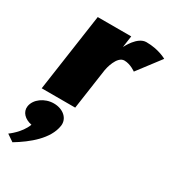

<svg xmlns="http://www.w3.org/2000/svg" viewBox="-209 -637 983 1098"><g transform="rotate(30 282.0 -88.5)"><path d="M41.5 0H262.7L301.6 -270C303.5 -283 323.6 -374 372.2 -374C412.7 -374 449.9 -346 449.9 -346L564 -496C564 -496 511.1 -528 428.6 -528C369.6 -528 327.2 -439 327.2 -439H326L336.6 -513H115.4ZM145.7 40C85.7 40 29.9 80 22.7 130C17 170 48.8 201 95 210C70.6 275 5.4 320 5.4 320L50.9 351C137.1 299 231.3 223 244.7 130C251.9 80 208.2 40 145.7 40Z"/></g></svg>

Font: Blink
Style: WideObl
Weight: 400
Designer: Mew Too
Foundry: Cannot Into Space Fonts
Version: Version 001.000